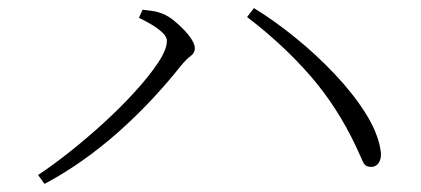

<svg xmlns="http://www.w3.org/2000/svg" viewBox="-20 -585 1040 474"><path d="M74 -153Q109 -176 152 -210Q195 -244 237 -282.5Q279 -321 314 -359.5Q349 -398 370.5 -430.5Q392 -463 392 -484Q392 -495 379.5 -506Q367 -517 350.5 -526.5Q334 -536 323 -541L332 -561Q342 -560 356 -558Q370 -556 384 -550Q396 -545 409 -534.5Q422 -524 434 -511.5Q446 -499 453.5 -487Q461 -475 461 -466Q461 -454 450.5 -446.5Q440 -439 427 -423Q392 -379 352.5 -337Q313 -295 270.5 -257.5Q228 -220 182.5 -188Q137 -156 90 -131ZM896 -173Q882 -173 876.5 -184.5Q871 -196 859 -223Q813 -321 746 -398Q679 -475 590 -543L607 -565Q656 -535 708 -493Q760 -451 805.5 -403Q851 -355 881.5 -307Q912 -259 919 -217Q922 -202 919 -192Q916 -182 910 -177.5Q904 -173 896 -173Z"/></svg>

Font: Noto Serif JP ExtraLight ExtraLight
Style: Regular
Weight: 250
Version: Version 2.003-H1;hotconv 1.1.1;makeotfexe 2.6.0